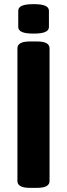

<svg xmlns="http://www.w3.org/2000/svg" viewBox="-20 -903 323 926"><path d="M124 3Q64 3 64 -30V-670Q64 -703 124 -703H159Q219 -703 219 -670V-30Q219 3 159 3ZM142 -741Q103 -741 85.5 -749Q68 -757 68 -773V-851Q68 -867 85.5 -875Q103 -883 142 -883Q181 -883 198.5 -875Q216 -867 216 -851V-773Q216 -757 198.5 -749Q181 -741 142 -741Z"/></svg>

Font: Asap
Style: Regular
Weight: 400
Designer: Pablo Cosgaya
Foundry: Omnibus-Type
Version: Version 3.001